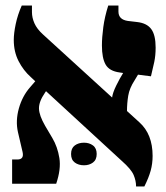

<svg xmlns="http://www.w3.org/2000/svg" viewBox="-20 -667 601 697"><path d="M24 0V-88H43Q68 -88 62 -115L45 -188Q36 -229 48.5 -273.5Q61 -318 89 -350L108 -372L92 -387Q65 -411 47.5 -445Q30 -479 30 -522Q30 -546 37 -579.5Q44 -613 59 -647H96V-623Q96 -603 105 -582.5Q114 -562 136 -542L387 -313Q389 -330 402 -356.5Q415 -383 427 -402L414 -404Q377 -409 363.5 -432.5Q350 -456 350 -502Q350 -531 355 -568.5Q360 -606 373 -647H410V-625Q410 -596 444 -591L478 -587Q513 -583 529 -561.5Q545 -540 545 -494Q545 -466 540 -442Q535 -418 528 -390L481 -396L469 -376Q450 -347 445.5 -319.5Q441 -292 441 -264L486 -223Q534 -180 534 -101Q534 -73 527 -47.5Q520 -22 504 10H474Q474 -11 465 -32Q456 -53 422 -83L147 -336L143 -330Q121 -298 121.5 -273Q122 -248 144 -210L170 -166Q189 -134 195.5 -93.5Q202 -53 184 0ZM238 -108Q238 -129 251.5 -139Q265 -149 285 -149Q304 -149 317.5 -139Q331 -129 331 -108Q331 -87 317.5 -77Q304 -67 285 -67Q265 -67 251.5 -77Q238 -87 238 -108Z"/></svg>

Font: Noto Serif Hebrew SemiCondensed Black
Style: Regular
Weight: 900
Width: 4
Designer: Monotype Design Team
Foundry: Monotype Imaging Inc.
Version: Version 2.004; ttfautohint (v1.8.4.7-5d5b)